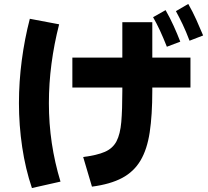

<svg xmlns="http://www.w3.org/2000/svg" viewBox="-20 -874 1040 961"><path d="M282.8 35 139.8 67.2Q107.3 -28.5 91.1 -137.6Q74.8 -246.7 74.8 -358Q74.8 -464.2 89 -572Q103.2 -679.8 129.3 -780L276 -752.3Q250.7 -653.8 237.7 -554.9Q224.7 -456 224.7 -357.5Q224.7 -255.8 239.2 -158.1Q253.8 -60.3 282.8 35ZM933.3 -585.8V-435.8H342.2V-585.8ZM440.3 60.2 396.3 -88.2Q465.7 -96.8 505.1 -114.1Q544.5 -131.3 563.2 -167Q581.8 -202.7 587.1 -263.5Q592.3 -324.3 592.3 -419.5V-763H742.3V-419.5Q742.3 -298.3 729.4 -212.4Q716.5 -126.5 683.3 -70.7Q650.2 -14.8 591.5 16.6Q532.8 48 440.3 60.2ZM928.7 -670.2Q910.8 -717.3 894.1 -752.3Q877.3 -787.3 860.5 -818.2L922.3 -854.3Q944.3 -815.8 962.4 -775.6Q980.5 -735.3 996.7 -696.5ZM815.2 -640Q796.5 -687.2 780.2 -722.2Q763.8 -757.2 746.2 -788L808.8 -823.3Q830.8 -784.8 848.9 -745Q867 -705.2 882.3 -665.5Z"/></svg>

Font: Murecho Thin
Style: Regular
Weight: 100
Designer: Neil Summerour
Foundry: Positype
Version: Version 1.010